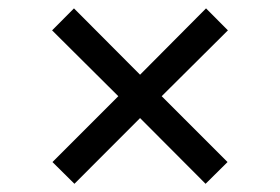

<svg xmlns="http://www.w3.org/2000/svg" viewBox="-20 -479 672 461"><path d="M158.7 -37.7 106 -89.9 264.1 -248 105.1 -406.1 157.6 -458.9 316.3 -299.6 474.7 -458.9 527.2 -406.1 368.2 -248 526.3 -89.9 473.6 -37.7 316.3 -195.5Z"/></svg>

Font: Atkinson Hyperlegible Mono ExtraLight
Style: Regular
Weight: 200
Monospace: yes
Designer: Elliott Scott, Megan Eiswerth, Linus Boman, Theodore Petrosky, Letters from Sweden
Foundry: Applied Design Works, Letters from Sweden
Version: Version 2.001